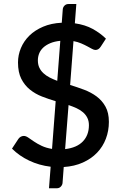

<svg xmlns="http://www.w3.org/2000/svg" viewBox="-20 -842 620 976"><path d="M311 -84Q370.5 -91 401.2 -123Q432 -155 432 -205.5Q432 -227 424 -243Q416 -259 402.2 -271Q388.5 -283 369.5 -291.8Q350.5 -300.5 328.5 -308ZM286.5 -634.5Q256.5 -631.5 235 -622.2Q213.5 -613 199.5 -599.8Q185.5 -586.5 179 -570Q172.5 -553.5 172.5 -535Q172.5 -514 180 -498Q187.5 -482 200.8 -469.8Q214 -457.5 232 -448.2Q250 -439 271 -431ZM336.5 -410Q372.5 -399 407.8 -385.8Q443 -372.5 471 -351.8Q499 -331 516.2 -300Q533.5 -269 533.5 -222.5Q533.5 -177 518.2 -136.8Q503 -96.5 473.5 -65.8Q444 -35 401.2 -15.8Q358.5 3.5 304 7L298 87Q297.5 97.5 289.5 106.2Q281.5 115 269 115H229L237.5 5.5Q178.5 -1.5 127.8 -25.8Q77 -50 41 -86.5L73.5 -136Q78 -142.5 85.2 -146.8Q92.5 -151 101 -151Q111.5 -151 123.8 -142.5Q136 -134 152.5 -122.8Q169 -111.5 191.5 -100.8Q214 -90 244.5 -85L263 -327.5Q228 -338 193.8 -351.2Q159.5 -364.5 132.2 -386.5Q105 -408.5 88.2 -441.5Q71.5 -474.5 71.5 -524.5Q71.5 -562 86.2 -597.5Q101 -633 129.2 -660.8Q157.5 -688.5 199 -706.2Q240.5 -724 294 -726.5L299 -793.5Q299.5 -804.5 307.5 -813Q315.5 -821.5 328 -821.5H368L360.5 -723.5Q413 -716 451.5 -694.8Q490 -673.5 518.5 -645.5L492.5 -605.5Q481.5 -588 465.5 -588Q458 -588 447.8 -593.5Q437.5 -599 423.8 -606.5Q410 -614 392.5 -621.5Q375 -629 353.5 -633Z"/></svg>

Font: Lato SemiBold
Style: Regular
Weight: 600
Designer: Lukasz Dziedzic with Adam Twardoch and Botio Nikoltchev
Foundry: tyPoland Lukasz Dziedzic
Version: Version 2.015; 2015-08-06; http://www.latofonts.com/